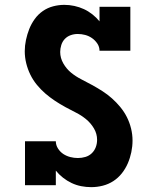

<svg xmlns="http://www.w3.org/2000/svg" viewBox="-20 -763 640 791"><path d="M356 8Q335 8 314.5 4Q294 0 275 -9Q256 -18 239.5 -31Q223 -44 210 -60V0H83V-181H210Q210 -165 219 -151Q228 -137 241 -128.5Q254 -120 269.5 -116Q285 -112 301 -112Q317 -112 332 -116.5Q347 -121 358 -131.5Q369 -142 374.5 -156.5Q380 -171 380 -187Q380 -212 367 -234Q354 -256 334.5 -272Q315 -288 293 -299Q271 -310 249 -322Q227 -334 206 -348Q185 -362 166.5 -378Q148 -394 132 -413.5Q116 -433 105 -455.5Q94 -478 88 -502.5Q82 -527 82 -552Q82 -575 87 -598.5Q92 -622 100.5 -643.5Q109 -665 123 -684.5Q137 -704 156.5 -717.5Q176 -731 199 -737Q222 -743 245 -743Q266 -743 286.5 -738.5Q307 -734 325.5 -725.5Q344 -717 360.5 -704Q377 -691 390 -675V-735H517V-554H390Q390 -570 381 -583.5Q372 -597 359 -606Q346 -615 331 -619Q316 -623 300 -623Q285 -623 271 -618Q257 -613 247 -602.5Q237 -592 232.5 -577.5Q228 -563 228 -549Q228 -524 241 -501.5Q254 -479 273 -463.5Q292 -448 314.5 -436.5Q337 -425 359 -413Q381 -401 402 -387.5Q423 -374 441.5 -357.5Q460 -341 476 -321.5Q492 -302 503 -280Q514 -258 520 -233.5Q526 -209 526 -184Q526 -160 521 -136Q516 -112 506.5 -90Q497 -68 482 -49Q467 -30 447 -17Q427 -4 403.5 2Q380 8 356 8Z"/></svg>

Font: Iosevka Etoile Heavy
Style: Regular
Weight: 900
Designer: Belleve Invis
Foundry: Belleve Invis
Version: Version 22.1.2; ttfautohint (v1.8.4)